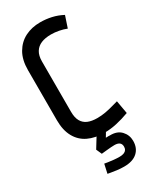

<svg xmlns="http://www.w3.org/2000/svg" viewBox="-235 -782 895 1084"><g transform="rotate(-30 213.0 -239.5)"><path d="M250 -3H189L144 70L160 106Q179 104 194.5 102.5Q210 101 223 100Q236 99 246 99Q267 99 278 107.5Q289 116 289 134Q289 146 283 154.5Q277 163 266 167Q255 171 239 171Q221 171 201 169Q181 167 165 164.5Q149 162 144 161L131 220Q132 220 147.5 223Q163 226 187 229Q211 232 234 232Q290 232 320 205Q350 178 350 131Q350 93 324.5 65.5Q299 38 252 39Q247 39 241.5 38.5Q236 38 225 39ZM347 -602 372 -677Q338 -695 302 -703Q266 -711 229 -711Q174 -711 130.5 -689Q87 -667 61 -622.5Q35 -578 35 -511V-184Q35 -120 59 -76Q83 -32 127.5 -10.5Q172 11 234 11Q272 11 313 2Q354 -7 397 -23L382 -108Q369 -105 345.5 -98Q322 -91 294.5 -86Q267 -81 240 -81Q203 -81 178.5 -91.5Q154 -102 141 -125Q128 -148 128 -186V-514Q128 -552 142.5 -575.5Q157 -599 183.5 -610Q210 -621 248 -621Q272 -621 298.5 -616Q325 -611 347 -602Z"/></g></svg>

Font: Advent Pro SemiBold
Style: Regular
Weight: 600
Designer: VivaRado, Andreas Kalpakidis
Foundry: VivaRado, Andreas Kalpakidis
Version: Version 3.000